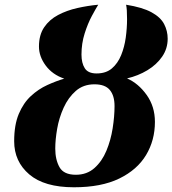

<svg xmlns="http://www.w3.org/2000/svg" viewBox="-20 -783 730 813"><path d="M293 10Q168 10 104 -44.5Q40 -99 40 -185Q40 -254 59.5 -300.5Q79 -347 111 -376.5Q143 -406 180.5 -423Q218 -440 252 -450Q202 -467 173.5 -505.5Q145 -544 145 -586Q145 -635 167 -667.5Q189 -700 226 -719.5Q263 -739 307.5 -749Q352 -759 396 -763Q386 -747 369 -715.5Q352 -684 338.5 -641.5Q325 -599 325 -552Q325 -516 339 -494Q353 -472 389 -472Q429 -472 454 -493.5Q479 -515 493 -549.5Q507 -584 512.5 -624Q518 -664 518 -702Q518 -725 517 -739Q516 -753 514 -763Q583 -752 621.5 -731Q660 -710 675 -681Q690 -652 690 -619Q690 -577 666.5 -543Q643 -509 604 -485.5Q565 -462 518 -451Q566 -430 601 -381Q636 -332 636 -267Q636 -189 598.5 -126.5Q561 -64 485 -27Q409 10 293 10ZM301 -43Q348 -43 380 -71.5Q412 -100 430.5 -144.5Q449 -189 457 -239.5Q465 -290 465 -334Q465 -378 445 -402Q425 -426 380 -426Q333 -426 301 -398Q269 -370 249.5 -327Q230 -284 222 -237.5Q214 -191 214 -154Q214 -107 232 -75Q250 -43 301 -43Z"/></svg>

Font: Noto Serif ExtraBold
Style: Italic
Weight: 800
Italic angle: -12°
Designer: Monotype Design Team
Foundry: Monotype Imaging Inc.
Version: Version 2.013